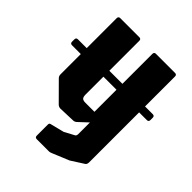

<svg xmlns="http://www.w3.org/2000/svg" viewBox="-215 -668 951 951"><g transform="rotate(45 260.5 -192.0)"><path d="M204 166.5Q191.5 166.5 191.5 154V76Q191.5 66.5 199 65L272.5 46.5L324 19Q331.5 15 331.5 3.5V-78.5L285 -35Q276.5 -26.5 265 -26.5L180 -23.5Q168.5 -23.5 160 -31.5L68.5 -123.5Q60 -131.5 60 -143.5V-537.5Q60 -550 72.5 -550H206Q218.5 -550 218.5 -537.5V-161Q218.5 -144.5 224.5 -138Q230.5 -131.5 246.5 -131.5H310V-537.5Q310 -550 322.5 -550H456Q468.5 -550 468.5 -537.5V63.5Q468.5 78.5 460 83.5L393.5 126L309 161Q301.5 164 297.8 165.2Q294 166.5 286 166.5ZM-1.5 -286Q-14 -286 -14 -298.5V-315Q-14 -327.5 -1.5 -327.5H522.5Q535 -327.5 535 -315V-298.5Q535 -286 522.5 -286Z"/></g></svg>

Font: Jaro
Style: Regular
Weight: 400
Designer: Agyei Archer, Celine Hurka, Mirko Velimirović
Version: Version 1.000